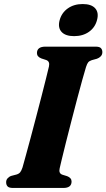

<svg xmlns="http://www.w3.org/2000/svg" viewBox="-20 -931 527 951"><path d="M275.5 -97Q269.5 -72 289.5 -65.5L312.5 -58.5Q334.5 -50 334.5 -32Q334.5 0 293.5 0H45Q24.5 0 17.5 -7.8Q10.5 -15.5 10.5 -27.5Q10 -39.5 17.8 -48Q25.5 -56.5 36.5 -60L61.5 -66.5Q73.5 -70 79.8 -77.5Q86 -85 91.5 -101.5Q97 -121.5 107.8 -160.2Q118.5 -199 131.8 -248.8Q145 -298.5 159 -351.8Q173 -405 185.8 -454.8Q198.5 -504.5 208.2 -543.2Q218 -582 222.5 -602Q228 -627.5 208 -634L185 -641.5Q163 -650 163 -668Q163 -700 205.5 -700H453Q473.5 -700 480.2 -692.2Q487 -684.5 487 -673Q487 -660.5 479.2 -652.2Q471.5 -644 460 -640L434.5 -633Q422.5 -629 417 -622.5Q411.5 -616 406 -599Q399.5 -578 387.8 -536Q376 -494 362 -440.5Q348 -387 333.5 -331Q319 -275 306.5 -225.2Q294 -175.5 285.8 -141Q277.5 -106.5 275.5 -97ZM347 -752Q304 -752 284.8 -773.2Q265.5 -794.5 275.5 -831.5Q285.5 -868 316 -889.5Q346.5 -911 389.5 -911Q433 -911 451.8 -889.5Q470.5 -868 460.5 -831.5Q451 -795 420.8 -773.5Q390.5 -752 347 -752Z"/></svg>

Font: Fraunces 9pt S000
Style: Bold Italic
Weight: 700
Italic angle: -16°
Version: Version 1.000; ttfautohint (v1.8.3)